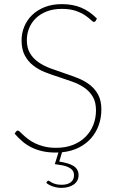

<svg xmlns="http://www.w3.org/2000/svg" viewBox="-20 -731 572 930"><path d="M214 144Q216.5 144 220.8 147.2Q225 150.5 232.5 154.2Q240 158 251.2 161Q262.5 164 278.5 164Q307 164 322.8 151.8Q338.5 139.5 338.5 118Q338.5 103.5 331.2 94.2Q324 85 311.5 79Q299 73 282 69.8Q265 66.5 245.5 64L263 7.5Q260 8 257.2 8Q254.5 8 251.5 8Q216 8 187.2 1.8Q158.5 -4.5 134.2 -16.2Q110 -28 89.8 -45Q69.5 -62 51 -83.5L57.5 -93.5Q60 -96 61.8 -97.2Q63.5 -98.5 67 -98.5Q70.5 -98.5 76.8 -92.2Q83 -86 93 -76.8Q103 -67.5 117 -56.8Q131 -46 150.2 -36.8Q169.5 -27.5 194.8 -21.2Q220 -15 252 -15Q297.5 -15 333.5 -29.2Q369.5 -43.5 394.2 -68.2Q419 -93 432 -126Q445 -159 445 -196.5Q445 -236.5 429.5 -262.5Q414 -288.5 388.8 -306Q363.5 -323.5 331 -335.2Q298.5 -347 264.8 -357.8Q231 -368.5 198.5 -381.2Q166 -394 140.8 -413.8Q115.5 -433.5 100 -462.8Q84.5 -492 84.5 -536Q84.5 -570.5 97.5 -602Q110.5 -633.5 135.2 -657.8Q160 -682 196.2 -696.5Q232.5 -711 279.5 -711Q332.5 -711 373.2 -694Q414 -677 449.5 -641L443.5 -630Q440.5 -625 435 -625Q429.5 -625 419.8 -634.8Q410 -644.5 392.5 -656.5Q375 -668.5 347.5 -678.2Q320 -688 279.5 -688Q238.5 -688 206.8 -675.8Q175 -663.5 153.5 -642.5Q132 -621.5 121 -594.2Q110 -567 110 -537Q110 -498.5 125.5 -472.8Q141 -447 166.5 -429.5Q192 -412 224.2 -400Q256.5 -388 290.5 -376.8Q324.5 -365.5 356.8 -352.8Q389 -340 414.5 -320.5Q440 -301 455.5 -272.2Q471 -243.5 471 -201Q471 -160.5 458.2 -124.8Q445.5 -89 421 -61.2Q396.5 -33.5 361.2 -15.8Q326 2 280.5 6.5L267 51.5Q288.5 55 306 60Q323.5 65 335.5 72.5Q347.5 80 354 91Q360.5 102 360.5 117Q360.5 146.5 337 162.8Q313.5 179 277 179Q256.5 179 236.5 172.2Q216.5 165.5 204.5 155L208 148Q211 144 214 144Z"/></svg>

Font: Lato Thin
Style: Regular
Weight: 200
Designer: Lukasz Dziedzic
Foundry: tyPoland Lukasz Dziedzic
Version: Version 2.007; 2014-02-27